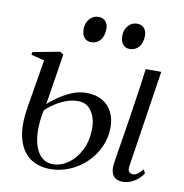

<svg xmlns="http://www.w3.org/2000/svg" viewBox="-79 -771 821 857"><g transform="rotate(10 331.0 -343.0)"><path d="M532 10.5Q514.5 10.5 501.5 3.2Q488.5 -4 482.8 -21Q477 -38 481 -66.5Q482 -74 485 -92.8Q488 -111.5 492.5 -139Q497 -166.5 502.5 -200.5Q508 -234.5 513.8 -272.5Q519.5 -310.5 525.5 -350Q531.5 -389.5 537 -428.2Q542.5 -467 547 -502.5H617.5L550.5 -64Q547.5 -44 555.2 -37Q563 -30 571 -30Q581 -30 590.5 -35.8Q600 -41.5 616 -60L624.5 -43.5Q615.5 -29 601.5 -16.8Q587.5 -4.5 570 3Q552.5 10.5 532 10.5ZM204 11Q164.5 11 132.5 -4Q100.5 -19 80 -49.8Q59.5 -80.5 52.8 -127.5Q46 -174.5 56.5 -238L93.5 -462L33.5 -477L35.5 -489.5L157.5 -512.5L173.5 -502.5L137 -272Q154 -287.5 180.5 -306Q207 -324.5 239 -338.2Q271 -352 305 -352Q348.5 -352 378 -334.8Q407.5 -317.5 422.5 -287.5Q437.5 -257.5 437.5 -219Q437.5 -171 418.2 -129.2Q399 -87.5 366.2 -56Q333.5 -24.5 291.5 -6.8Q249.5 11 204 11ZM211.5 -12.5Q248 -12.5 281.5 -36.2Q315 -60 336.2 -102.2Q357.5 -144.5 357.5 -200Q357.5 -246.5 336 -278Q314.5 -309.5 276 -309.5Q248.5 -309.5 221.8 -299.8Q195 -290 171.8 -274.8Q148.5 -259.5 131 -243Q125.5 -220.5 122.8 -192Q120 -163.5 121 -140Q123 -101 134 -72.5Q145 -44 164.5 -28.2Q184 -12.5 211.5 -12.5ZM285 -578.5Q266.5 -578.5 254.8 -592Q243 -605.5 243 -632Q243 -657 258.8 -676.2Q274.5 -695.5 299.5 -695.5Q321 -695.5 332 -682Q343 -668.5 343 -649.5Q343 -616 327 -597.2Q311 -578.5 285 -578.5ZM460 -578.5Q441.5 -578.5 429.8 -592Q418 -605.5 418 -632Q418 -657 433.8 -676.2Q449.5 -695.5 474.5 -695.5Q496 -695.5 507 -682Q518 -668.5 518 -649.5Q518 -616 502 -597.2Q486 -578.5 460 -578.5Z"/></g></svg>

Font: Merriweather 144pt Light
Style: Italic
Weight: 300
Italic angle: -7.8°
Version: Version 2.101